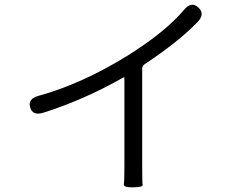

<svg xmlns="http://www.w3.org/2000/svg" viewBox="-20 -781 1040 821"><path d="M550 20Q507 21 509.5 6.5Q512 -8 512 -74V-447Q512 -452 508 -450Q337 -353 165 -299Q119 -285 109 -322Q98 -358 144 -371Q330 -422 527 -544Q689 -646 767 -739Q798 -777 828 -749Q858 -722 825 -687Q744 -603 598 -506Q588 -499 588 -487V-74Q588 1 590 10Q592 19 550 20Z"/></svg>

Font: Resource Han Rounded JP Normal
Style: Regular
Weight: 350
Designer: Cyano Hao (round all glyphs); Ryoko NISHIZUKA 西塚涼子 (kana, bopomofo & ideographs); Paul D. Hunt (Latin, Greek & Cyrillic)
Foundry: Cyano Hao
Version: 0.990